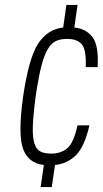

<svg xmlns="http://www.w3.org/2000/svg" viewBox="-20 -657 415 775"><path d="M124 -268Q135 -343 146.5 -388.5Q158 -434 173 -459Q188 -484 207 -492Q226 -500 251 -500Q290 -500 309.5 -479Q329 -458 326 -386H374Q379 -473 353.5 -507Q328 -541 280 -546L293 -637H248L235 -546Q172 -539 134 -481Q96 -423 73 -265Q52 -112 73.5 -55Q95 2 157 9L144 98H189L202 9Q251 4 286 -30Q321 -64 341 -151H293Q277 -79 251 -58Q225 -37 186 -37Q161 -37 144 -45Q127 -53 119 -78Q111 -103 112.5 -148Q114 -193 124 -268Z"/></svg>

Font: Secuela Light
Style: Italic
Weight: 300
Italic angle: -8°
Designer: Fernando Haro
Foundry: deFharo
Version: Version 1.708